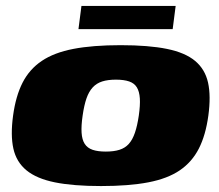

<svg xmlns="http://www.w3.org/2000/svg" viewBox="-20 -619 737 646"><path d="M320 7Q226 7 164.5 -5.5Q103 -18 69 -46Q35 -74 25 -119Q15 -164 24 -230Q33 -296 56 -341Q79 -386 120.5 -414Q162 -442 227 -454.5Q292 -467 386 -467Q480 -467 541.5 -454.5Q603 -442 636.5 -414Q670 -386 680 -341Q690 -296 681 -230Q672 -164 649 -119Q626 -74 585 -46Q544 -18 479 -5.5Q414 7 320 7ZM336 -109Q363 -109 382 -115Q401 -121 413.5 -135Q426 -149 434 -172.5Q442 -196 447 -230Q452 -265 450.5 -288Q449 -311 440.5 -325Q432 -339 414.5 -345Q397 -351 370 -351Q343 -351 324 -345Q305 -339 292 -325Q279 -311 271 -288Q263 -265 258 -230Q253 -196 254.5 -172.5Q256 -149 265 -135Q274 -121 291.5 -115Q309 -109 336 -109ZM244 -521 254 -599H571L561 -521Z"/></svg>

Font: Genos Black
Style: Italic
Weight: 900
Italic angle: -8°
Version: Version 1.010